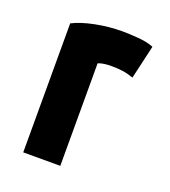

<svg xmlns="http://www.w3.org/2000/svg" viewBox="-97 -556 555 628"><g transform="rotate(20 180.0 -241.5)"><path d="M333 -469 306 -352Q286 -359 268 -361.5Q250 -364 230 -364Q216 -364 204.5 -362.5Q193 -361 183 -357V0H54V-449Q83 -464 129.5 -473.5Q176 -483 225 -483Q246 -483 278.5 -480.5Q311 -478 333 -469Z"/></g></svg>

Font: Kreadon
Style: Bold
Weight: 700
Designer: Reiya WATANABE
Foundry: StudioGnu
Version: Version 1.003; ttfautohint (v1.8.4.7-5d5b);gftools[0.9.32]